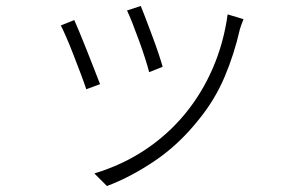

<svg xmlns="http://www.w3.org/2000/svg" viewBox="-20 -560 996 641"><path d="M450 -540Q456 -526 466.5 -498Q477 -470 488.5 -439.5Q500 -409 509.5 -380.5Q519 -352 523 -337L478 -319Q474 -335 465 -363.5Q456 -392 444.5 -423.5Q433 -455 422 -483Q411 -511 404 -525ZM793 -496Q789 -487 786 -478Q783 -469 781 -463Q762 -379 729.5 -302.5Q697 -226 643 -160Q577 -77 496 -22.5Q415 32 337 61L295 19Q388 -9 464 -59.5Q540 -110 597 -179Q654 -248 690.5 -332.5Q727 -417 740 -512ZM228 -493Q234 -480 245.5 -452Q257 -424 270 -391.5Q283 -359 295 -328Q307 -297 314 -279L268 -262Q262 -281 250 -312.5Q238 -344 225.5 -376.5Q213 -409 201 -436.5Q189 -464 183 -475Z"/></svg>

Font: Kinto Sans Light
Style: Regular
Weight: 300
Designer: Authors: Ryoko NISHIZUKA  (kana & ideographs); Paul D. Hunt (Latin, Greek & Cyrillic); Wenlong ZHANG  (bopomofo); Sandol
Foundry: Adobe Systems Incorporated, ookami Inc.
Version: Version 0.001